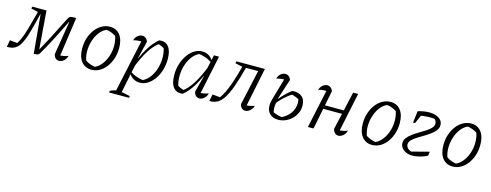

<svg xmlns="http://www.w3.org/2000/svg" viewBox="-50 -1188 5313 2078"><g transform="rotate(15 2606.5 -149.0)"><path d="M558 6Q535 6 518.5 -9Q502 -24 496 -51L557 -427H553Q540 -403 519.5 -360Q499 -317 471.5 -263Q444 -209 412 -148.5Q380 -88 344 -28Q338 -15 330 -8.5Q322 -2 309 0.5Q296 3 275 3L236 -429H233Q202 -301 177.5 -215.5Q153 -130 126 -81Q99 -32 63 -12.5Q27 7 -26 5L-12 -72L89 -62L50 -35Q80 -69 103 -120Q126 -171 146.5 -244Q167 -317 193 -415L206 -470L220 -442L123 -464L128 -486H287L320 -62H323Q400 -200 450 -302Q500 -404 529 -458Q537 -472 544.5 -479Q552 -486 563 -488Q574 -490 594 -490H619L552 -22L538 -51Q567 -53 594 -58Q621 -63 645 -73Q638 -48 624.5 -30.5Q611 -13 593.5 -3.5Q576 6 558 6Z M920 8Q849 8 807.5 -45Q766 -98 766 -190Q766 -254 784 -308.5Q802 -363 834 -405Q866 -447 908.5 -470.5Q951 -494 999 -494Q1070 -494 1111 -441.5Q1152 -389 1152 -296Q1152 -232 1134 -177.5Q1116 -123 1084.5 -81Q1053 -39 1011 -15.5Q969 8 920 8ZM949 -32Q990 -49 1022.5 -90.5Q1055 -132 1073.5 -186Q1092 -240 1093 -299.5Q1094 -359 1076 -413Q1050 -428 1024 -438.5Q998 -449 970 -452Q927 -434 895 -392.5Q863 -351 845 -296.5Q827 -242 825.5 -183.5Q824 -125 843 -73Q866 -57 892.5 -47Q919 -37 949 -32Z M1462 8Q1421 8 1388 -12.5Q1355 -33 1338 -69V-87Q1401 -37 1505 -25L1473 -22Q1519 -38 1554.5 -80Q1590 -122 1610.5 -180.5Q1631 -239 1633 -304Q1635 -369 1615 -429L1638 -408Q1614 -422 1591 -434Q1568 -446 1540 -451L1564 -454Q1508 -418 1455.5 -336.5Q1403 -255 1353 -124L1336 -137Q1386 -268 1436.5 -353.5Q1487 -439 1549 -489Q1616 -500 1653.5 -455Q1691 -410 1691 -317Q1691 -251 1673 -192Q1655 -133 1623 -88Q1591 -43 1549.5 -17.5Q1508 8 1462 8ZM1171 196 1174 176Q1202 164 1222 158.5Q1242 153 1269 150L1398 176L1394 196ZM1230 196 1372 -460 1382 -429Q1351 -429 1325.5 -426.5Q1300 -424 1276 -417Q1282 -440 1295.5 -456.5Q1309 -473 1326 -482Q1343 -491 1361 -491Q1382 -491 1398.5 -478.5Q1415 -466 1425 -441L1377 -244L1383 -241L1294 196Z M1945 3Q1878 14 1840.5 -31Q1803 -76 1803 -170Q1803 -236 1821.5 -294.5Q1840 -353 1871.5 -398Q1903 -443 1944.5 -468.5Q1986 -494 2032 -494Q2074 -494 2106.5 -474Q2139 -454 2157 -417L2156 -399Q2094 -450 1989 -461L2021 -464Q1975 -449 1939.5 -407Q1904 -365 1883.5 -306.5Q1863 -248 1861 -183Q1859 -118 1879 -56L1856 -79Q1880 -64 1903 -52.5Q1926 -41 1954 -36L1931 -31Q1987 -68 2039 -150Q2091 -232 2141 -362L2158 -350Q2109 -218 2058 -132.5Q2007 -47 1945 3ZM2123 -24 2110 -52Q2136 -54 2162.5 -59Q2189 -64 2217 -73Q2210 -49 2196.5 -31.5Q2183 -14 2165.5 -4Q2148 6 2130 6Q2107 6 2090.5 -9.5Q2074 -25 2068 -53L2117 -241L2111 -243L2163 -486H2220Z M2243 4 2258 -73 2360 -63 2321 -36Q2367 -87 2405 -176Q2443 -265 2483 -415L2500 -477L2517 -440L2410 -464L2415 -486H2734L2693 -445H2533Q2498 -312 2466.5 -224.5Q2435 -137 2402 -86Q2369 -35 2330.5 -14.5Q2292 6 2243 4ZM2639 -23 2625 -52Q2653 -53 2680 -58Q2707 -63 2733 -73Q2726 -50 2712 -32Q2698 -14 2680 -4Q2662 6 2644 6Q2621 6 2604.5 -9.5Q2588 -25 2583 -53L2673 -461L2734 -486Z M3014 8Q2954 8 2919 -26Q2884 -60 2884 -117Q2884 -131 2886.5 -149.5Q2889 -168 2894 -184L2973 -460L2984 -430Q2955 -431 2930 -428Q2905 -425 2879 -418Q2885 -439 2897.5 -456Q2910 -473 2927 -482.5Q2944 -492 2962 -492Q3008 -492 3027 -442L2953 -213L2958 -210Q2952 -192 2946 -164Q2940 -136 2940 -109Q2940 -93 2943 -76Q2946 -59 2954 -41L2932 -63Q2963 -49 2996 -40Q3029 -31 3065 -27L3029 -23Q3097 -51 3135.5 -104.5Q3174 -158 3174 -222Q3174 -237 3171 -252.5Q3168 -268 3161 -286L3187 -257Q3157 -271 3128 -282Q3099 -293 3070 -299L3104 -301Q3083 -291 3053 -268.5Q3023 -246 2992 -215.5Q2961 -185 2937 -152L2919 -161Q2948 -204 2979 -238Q3010 -272 3037.5 -297Q3065 -322 3083 -333Q3149 -340 3189.5 -307Q3230 -274 3230 -206Q3230 -159 3211 -120Q3192 -81 3161.5 -52.5Q3131 -24 3092 -8Q3053 8 3014 8Z M3688 6Q3665 6 3648.5 -9.5Q3632 -25 3625 -53L3723 -486H3779L3682 -22L3669 -52Q3698 -53 3724.5 -58.5Q3751 -64 3776 -73Q3769 -49 3755 -31.5Q3741 -14 3723.5 -4Q3706 6 3688 6ZM3346 0 3445 -460 3456 -429Q3421 -430 3397.5 -427.5Q3374 -425 3349 -417Q3356 -440 3369 -456.5Q3382 -473 3399 -482Q3416 -491 3434 -491Q3455 -491 3471.5 -478.5Q3488 -466 3497 -441L3409 0ZM3425 -233 3432 -274H3702L3695 -233Z M4064 8Q3993 8 3951.5 -45Q3910 -98 3910 -190Q3910 -254 3928 -308.5Q3946 -363 3978 -405Q4010 -447 4052.5 -470.5Q4095 -494 4143 -494Q4214 -494 4255 -441.5Q4296 -389 4296 -296Q4296 -232 4278 -177.5Q4260 -123 4228.5 -81Q4197 -39 4155 -15.5Q4113 8 4064 8ZM4093 -32Q4134 -49 4166.5 -90.5Q4199 -132 4217.5 -186Q4236 -240 4237 -299.5Q4238 -359 4220 -413Q4194 -428 4168 -438.5Q4142 -449 4114 -452Q4071 -434 4039 -392.5Q4007 -351 3989 -296.5Q3971 -242 3969.5 -183.5Q3968 -125 3987 -73Q4010 -57 4036.5 -47Q4063 -37 4093 -32Z M4515 7Q4478 7 4447 -6.5Q4416 -20 4397.5 -44Q4379 -68 4379 -98Q4379 -131 4400.5 -158Q4422 -185 4455 -209Q4488 -233 4525 -255Q4562 -277 4595 -298Q4628 -319 4649 -342Q4670 -365 4670 -392Q4670 -406 4662.5 -421.5Q4655 -437 4638 -444L4668 -437Q4652 -440 4635 -441.5Q4618 -443 4600 -443Q4566 -443 4530.5 -439Q4495 -435 4460 -429L4449 -472Q4479 -482 4512.5 -487.5Q4546 -493 4575 -493Q4641 -493 4684 -465.5Q4727 -438 4727 -391Q4727 -357 4706 -329.5Q4685 -302 4651.5 -278Q4618 -254 4581.5 -232.5Q4545 -211 4511.5 -190Q4478 -169 4457 -146.5Q4436 -124 4436 -97Q4436 -73 4456.5 -53.5Q4477 -34 4508 -30L4479 -28L4690 -83L4683 -37Q4660 -24 4630 -14Q4600 -4 4569.5 1.5Q4539 7 4515 7ZM4433 -341 4449 -472H4513L4455 -341Z M4967 8Q4896 8 4854.5 -45Q4813 -98 4813 -190Q4813 -254 4831 -308.5Q4849 -363 4881 -405Q4913 -447 4955.5 -470.5Q4998 -494 5046 -494Q5117 -494 5158 -441.5Q5199 -389 5199 -296Q5199 -232 5181 -177.5Q5163 -123 5131.5 -81Q5100 -39 5058 -15.5Q5016 8 4967 8ZM4996 -32Q5037 -49 5069.5 -90.5Q5102 -132 5120.5 -186Q5139 -240 5140 -299.5Q5141 -359 5123 -413Q5097 -428 5071 -438.5Q5045 -449 5017 -452Q4974 -434 4942 -392.5Q4910 -351 4892 -296.5Q4874 -242 4872.5 -183.5Q4871 -125 4890 -73Q4913 -57 4939.5 -47Q4966 -37 4996 -32Z"/></g></svg>

Font: Piazzolla 8pt ExtraLight
Style: Italic
Weight: 250
Italic angle: -11.3°
Designer: Juan Pablo del Peral
Foundry: Huerta Tipografica
Version: Version 2.001